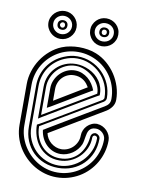

<svg xmlns="http://www.w3.org/2000/svg" viewBox="-79 -733 584 788"><g transform="rotate(10 213.0 -339.0)"><path d="M396 -185.8Q396 -160.4 389.4 -136.7Q382.8 -113 370.8 -92.4Q358.9 -71.8 342 -54.7Q325.2 -37.6 304.6 -25.5Q283.9 -13.4 260.3 -6.7Q236.6 0 210.9 0Q186 0 162.6 -6.7Q139.2 -13.4 118.4 -25.6Q97.7 -37.8 80.6 -54.8Q63.5 -71.8 51 -92.4Q38.6 -113 31.7 -136.7Q24.9 -160.4 24.9 -185.8V-356Q24.9 -383.1 33.3 -409.7Q41.7 -436.3 56.9 -459.4Q72 -482.4 93.3 -500.6Q114.5 -518.8 139.9 -529.1Q156.7 -535.9 175.2 -538.9Q193.6 -542 210.9 -542Q229.2 -542 247.8 -538.9Q266.4 -535.9 283 -529.1Q308.6 -518.8 329.7 -500.6Q350.8 -482.4 366 -459.4Q381.1 -436.3 389.5 -409.7Q397.9 -383.1 397.9 -356Q397.9 -339.4 388.8 -326.3Q379.6 -313.2 366 -304.9L144 -172.1Q146.2 -160.4 152.5 -150.4Q158.7 -140.4 167.7 -132.9Q176.8 -125.5 187.9 -121.2Q199 -116.9 210.9 -116.9Q224.4 -116.9 236.9 -122.2Q249.5 -127.4 259 -136.8Q268.6 -146.2 274.3 -158.8Q280 -171.4 280 -186Q280 -198 284.7 -208.7Q289.3 -219.5 297.4 -227.5Q305.4 -235.6 316.2 -240.4Q326.9 -245.1 339.1 -245.1V-244.6Q350.3 -244.1 360.6 -239.1Q370.8 -234.1 378.8 -226.1Q386.7 -218 391.4 -207.5Q396 -197 396 -185.8ZM210.9 -20Q233.4 -20 254.4 -25.9Q275.4 -31.7 293.8 -42.5Q312.3 -53.2 327.6 -68.2Q343 -83.3 353.9 -101.7Q364.7 -120.1 370.8 -141.4Q377 -162.6 377 -185.8Q377 -193.6 373.7 -200.7Q370.4 -207.8 364.9 -213.1Q359.4 -218.5 352.1 -221.7Q344.7 -224.9 336.9 -224.9Q326.2 -224.9 319.6 -221.6Q313 -218.3 309.1 -212.6Q305.2 -207 303.2 -199.7Q301.3 -192.4 299.9 -184.2Q298.6 -176 297.1 -167.7Q295.7 -159.4 293 -152.1Q287.8 -140.1 279.3 -130Q270.8 -119.9 259.9 -112.5Q249 -105.2 236.6 -101.1Q224.1 -96.9 210.9 -96.9Q193.4 -96.9 178.2 -103.5Q163.1 -110.1 151.6 -121.5Q140.1 -132.8 132.7 -148.3Q125.2 -163.8 123 -181.9Q123.3 -182.1 124.1 -182.6Q125 -183.1 128.1 -184.9Q131.1 -186.8 137.2 -190.6Q143.3 -194.3 154.3 -200.9Q165.3 -207.5 182.1 -217.5Q199 -227.5 223.3 -242.1Q247.6 -256.6 280.3 -276.1Q313 -295.7 356 -321Q366.7 -327.1 372.3 -335.2Q377.9 -343.3 377.9 -356Q377.9 -379.2 371.9 -400.5Q366 -421.9 355.1 -440.3Q344.2 -458.7 329 -473.9Q313.7 -489 295.2 -499.6Q276.6 -510.3 255.2 -516.1Q233.9 -522 210.9 -522Q188 -522 166.7 -516.1Q145.5 -510.3 127.1 -499.4Q108.6 -488.5 93.5 -473.4Q78.4 -458.3 67.5 -439.8Q56.6 -421.4 50.8 -400.1Q44.9 -378.9 44.9 -356L44.7 -186.3Q44.7 -165 50.5 -144.4Q56.4 -123.8 67.1 -105.3Q77.9 -86.9 92.9 -71.3Q107.9 -55.7 126.3 -44.2Q144.8 -32.7 166.1 -26.4Q187.5 -20 210.9 -20ZM339.1 -206.1Q346.7 -204.8 352.3 -199.2Q357.9 -193.6 357.9 -185.8Q357.9 -154.1 346.8 -127.2Q335.7 -100.3 316 -80.7Q296.4 -61 269.4 -50Q242.4 -39.1 210.9 -39.1Q179.4 -39.1 152.5 -49.8Q125.5 -60.5 105.8 -80Q86.2 -99.4 75.1 -126.3Q64 -153.3 64 -185.5V-356Q64 -378.9 70.3 -399.8Q76.7 -420.7 88.5 -438.2Q100.3 -455.8 117.2 -469.6Q134 -483.4 155 -491.9Q169.4 -498 182.6 -501Q195.8 -503.9 210.9 -503.9Q241.7 -503.9 268.7 -492.3Q295.7 -480.7 315.7 -460.7Q335.7 -440.7 347.3 -413.7Q358.9 -386.7 358.9 -356Q358.9 -350.8 356.2 -346.4Q353.5 -342 349.1 -339.1L105 -194.1Q105 -168.9 113.3 -147.8Q121.6 -126.7 135.9 -111.5Q150.1 -96.2 169.6 -87.6Q189 -79.1 210.9 -79.1Q234.9 -79.1 253.9 -87.4Q272.9 -95.7 286.7 -110.1Q300.5 -124.5 308.7 -144Q316.9 -163.6 319.1 -186Q319.6 -194.6 324.7 -200.1Q329.8 -205.6 339.1 -206.1ZM210.9 -49.1Q238.3 -49.1 263.2 -59.8Q288.1 -70.6 306.9 -89.1Q325.7 -107.7 336.8 -132.6Q347.9 -157.5 347.9 -185.8Q347.9 -190.2 344.7 -193Q341.6 -195.8 336.9 -195.8Q333.3 -195.8 330.6 -193Q327.9 -190.2 327.9 -186Q327.9 -161.6 318.4 -140.5Q308.8 -119.4 292.7 -103.8Q276.6 -88.1 255.4 -79.1Q234.1 -70.1 210.9 -70.1Q182.4 -70.1 160.8 -81.1Q139.2 -92 124.5 -110.1Q109.9 -128.2 102.4 -151.4Q95 -174.6 95 -199Q95.7 -199 106.1 -204.8Q116.5 -210.7 132.9 -220.3Q149.4 -230 170.5 -242.6Q191.7 -255.1 213.9 -268.3Q236.1 -281.5 257.9 -294.6Q279.8 -307.6 297.7 -318.4Q315.7 -329.1 328 -336.5Q340.3 -344 344 -345.9Q346.2 -349.1 347.7 -350.7Q349.1 -352.3 349.1 -356Q349.1 -384.5 338.4 -409.8Q327.6 -435.1 309 -454Q290.3 -472.9 265 -484Q239.7 -495.1 210.9 -495.1Q197.5 -495.1 184.7 -492.2Q171.9 -489.3 158.9 -483.9Q139.4 -475.6 123.7 -462.6Q107.9 -449.7 96.9 -433.1Q85.9 -416.5 80 -397Q74 -377.4 74 -356V-185.5Q74 -157.2 84.7 -132.3Q95.5 -107.4 114 -88.9Q132.6 -70.3 157.6 -59.7Q182.6 -49.1 210.9 -49.1ZM95 -356Q95 -380.9 104 -402Q113 -423.1 128.7 -438.7Q144.3 -454.3 165.4 -463.1Q186.5 -471.9 210.9 -471.9Q224.4 -471.9 238.5 -468.6Q252.7 -465.3 266 -459Q279.3 -452.6 290.9 -443.2Q302.5 -433.8 311 -421.6Q319.6 -409.4 324.1 -394.4Q328.6 -379.4 327.9 -362.1Q327.4 -362.1 317.7 -356.6Q308.1 -351.1 292.7 -342.2Q277.3 -333.3 257.7 -321.7Q238 -310.1 217.2 -297.6Q196.3 -285.2 175.9 -272.9Q155.5 -260.7 138.7 -250.7Q121.8 -240.7 110.1 -233.5Q98.4 -226.3 95 -224.1ZM316.9 -366.9Q317.4 -385 308.2 -402.5Q299.1 -419.9 283.9 -433.6Q268.8 -447.3 249.6 -455.7Q230.5 -464.1 210.9 -464.1Q189 -464.1 169.6 -455.3Q150.1 -446.5 135.9 -431.8Q121.6 -417 113.3 -397.3Q105 -377.7 105 -356V-241ZM123 -356Q123 -374.3 130.4 -390.5Q137.7 -406.7 149.8 -418.8Q161.9 -430.9 177.7 -438Q193.6 -445.1 210.9 -445.1Q227.1 -445.1 240.8 -439.5Q254.6 -433.8 265.7 -424.6Q276.9 -415.3 285 -402.8Q293.2 -390.4 298.1 -377Q297.6 -376.7 296.3 -376.1Q294.9 -375.5 290 -372.7Q285.2 -369.9 275.3 -364Q265.4 -358.2 247.8 -347.7Q230.2 -337.2 203.5 -321.2Q176.8 -305.2 137.9 -282Q134.3 -279.8 130.5 -278.1Q126.7 -276.4 123 -273.9ZM273.9 -386 270 -392.1Q260.3 -408 245.1 -416.5Q230 -425 210.9 -425Q196.3 -425 184 -419.6Q171.6 -414.1 162.5 -404.8Q153.3 -395.5 148.2 -382.8Q143.1 -370.1 143.1 -356V-306.9ZM359.9 -620.1Q359.9 -607.7 355.2 -597Q350.6 -586.4 342.5 -578.6Q334.5 -570.8 323.7 -566.4Q313 -562 301 -562Q289.1 -562 278.4 -566.5Q267.8 -571 260 -579Q252.2 -586.9 247.6 -597.4Q242.9 -607.9 242.9 -620.1Q242.9 -632.1 247.6 -642.6Q252.2 -653.1 260 -661Q267.8 -668.9 278.4 -673.5Q289.1 -678 301 -678Q313 -678 323.7 -673.6Q334.5 -669.2 342.5 -661.4Q350.6 -653.6 355.2 -643.1Q359.9 -632.6 359.9 -620.1ZM186 -620.1Q186 -607.9 181.4 -597.4Q176.8 -586.9 168.9 -579Q161.1 -571 150.5 -566.5Q139.9 -562 127.9 -562Q116 -562 105.2 -566.5Q94.5 -571 86.4 -579Q78.4 -586.9 73.6 -597.4Q68.8 -607.9 68.8 -620.1Q68.8 -632.1 73.6 -642.6Q78.4 -653.1 86.4 -661Q94.5 -668.9 105.2 -673.5Q116 -678 127.9 -678Q139.9 -678 150.5 -673.5Q161.1 -668.9 168.9 -661Q176.8 -653.1 181.4 -642.6Q186 -632.1 186 -620.1ZM341.1 -620.1Q341.1 -628.7 337.9 -635.6Q334.7 -642.6 329.2 -647.6Q323.7 -652.6 316.5 -655.3Q309.3 -658 301 -658Q293.2 -658 286.1 -655.2Q279.1 -652.3 273.7 -647.3Q268.3 -642.3 265.1 -635.4Q262 -628.4 262 -620.1Q262 -611.8 265.1 -604.9Q268.3 -597.9 273.7 -592.8Q279.1 -587.6 286.1 -584.8Q293.2 -582 301 -582Q309.3 -582 316.5 -584.7Q323.7 -587.4 329.2 -592.4Q334.7 -597.4 337.9 -604.4Q341.1 -611.3 341.1 -620.1ZM167 -620.1Q167 -628.4 163.8 -635.4Q160.6 -642.3 155.3 -647.3Q149.9 -652.3 142.8 -655.2Q135.7 -658 127.9 -658Q120.1 -658 113 -655.2Q106 -652.3 100.6 -647.3Q95.2 -642.3 92 -635.4Q88.9 -628.4 88.9 -620.1Q88.9 -611.8 92 -604.9Q95.2 -597.9 100.6 -592.8Q106 -587.6 113 -584.8Q120.1 -582 127.9 -582Q135.7 -582 142.8 -584.8Q149.9 -587.6 155.3 -592.8Q160.6 -597.9 163.8 -604.9Q167 -611.8 167 -620.1ZM322 -620.1Q322 -610.1 316 -605.1Q310.1 -600.1 301 -600.1Q292 -600.1 286.5 -605.5Q281 -610.8 281 -620.1Q281 -629.2 286.5 -634.5Q292 -639.9 301 -639.9Q310.1 -639.9 316 -634.9Q322 -629.9 322 -620.1ZM147.9 -620.1Q147.9 -610.8 142.5 -605.5Q137 -600.1 127.9 -600.1Q118.9 -600.1 112.9 -605.1Q106.9 -610.1 106.9 -620.1Q106.9 -629.9 112.9 -634.9Q118.9 -639.9 127.9 -639.9Q137 -639.9 142.5 -634.5Q147.9 -629.2 147.9 -620.1ZM312 -620.1Q312 -625.2 309.1 -628.2Q306.2 -631.1 301 -631.1Q296.4 -631.1 293.7 -627.8Q291 -624.5 291 -620.1Q291 -615.5 293.7 -612.2Q296.4 -608.9 301 -608.9Q306.2 -608.9 309.1 -611.8Q312 -614.7 312 -620.1ZM137.9 -620.1Q137.9 -624.5 135.3 -627.8Q132.6 -631.1 127.9 -631.1Q123.5 -631.1 120.2 -627.4Q116.9 -623.8 116.9 -620.1Q116.9 -616.2 120.2 -612.5Q123.5 -608.9 127.9 -608.9Q132.6 -608.9 135.3 -612.2Q137.9 -615.5 137.9 -620.1Z"/></g></svg>

Font: TafelwerkOT
Style: Regular
Weight: 400
Designer: Peter Wiegel
Foundry: Peter Wiegel, based on an original design named Oxford by Christine Lord, 1969
Version: Version 1.000